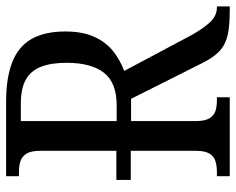

<svg xmlns="http://www.w3.org/2000/svg" viewBox="-90 -664 754 613"><g transform="rotate(-90 286.5 -357.0)"><path d="M19 -316V-362H129V-316ZM31 0V-41H45Q63 -41 78.5 -45.5Q94 -50 103 -64.5Q112 -79 112 -108V-605Q112 -635 102.5 -649.5Q93 -664 78 -668.5Q63 -673 45 -673H31V-714H268Q346 -714 396 -694Q446 -674 469.5 -632Q493 -590 493 -525Q493 -469 475.5 -431.5Q458 -394 429 -371.5Q400 -349 367 -337L482 -121Q504 -82 524 -61.5Q544 -41 570 -41H573V0H558Q510 0 480 -7Q450 -14 429.5 -33.5Q409 -53 391 -90L278 -315H207V-108Q207 -79 216 -64.5Q225 -50 239.5 -45.5Q254 -41 273 -41H283V0ZM257 -361Q330 -361 361.5 -402Q393 -443 393 -521Q393 -571 380 -603.5Q367 -636 338.5 -651.5Q310 -667 263 -667H207V-361Z"/></g></svg>

Font: Noto Serif Condensed
Style: Regular
Weight: 400
Width: 3
Designer: Monotype Design Team
Foundry: Monotype Imaging Inc.
Version: Version 2.015